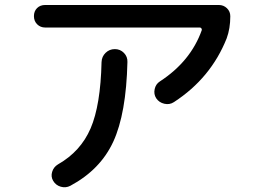

<svg xmlns="http://www.w3.org/2000/svg" viewBox="-20 -740 1040 782"><path d="M164.1 -627.9Q144.5 -627.9 131.3 -641.1Q118.2 -654.3 118.2 -674.3Q118.2 -694.3 130.9 -707Q143.6 -719.7 164.1 -719.7H871.1Q890.6 -719.7 904.3 -706.5Q918 -693.4 918 -673.8Q918 -624 903.3 -584Q838.9 -421.9 688.5 -324.2Q670.9 -312.5 649.4 -317.4Q627.9 -322.3 616.2 -339.8Q605.5 -356.4 609.9 -377Q614.3 -397.5 630.9 -408.2Q756.8 -490.2 801.8 -617.2Q802.7 -621.1 800.3 -624.5Q797.9 -627.9 793.9 -627.9ZM393.6 -487.3Q394.5 -509.8 410.2 -524.9Q425.8 -540 447.8 -540Q469.7 -540 484.9 -524.4Q500 -508.8 499 -487.3Q494.1 -277.3 441.4 -163.1Q388.7 -48.8 266.6 16.6Q248 26.4 227.5 20.5Q207 14.6 196.3 -3.9Q186.5 -20.5 192.4 -40Q198.2 -59.6 215.8 -70.3Q308.6 -123 349.1 -217.3Q389.6 -311.5 393.6 -487.3Z"/></svg>

Font: Rounded-X Mgen+ 1m medium
Style: Regular
Weight: 500
Designer: [Source Han Sans]
Ryoko NISHIZUKA  (kana & ideographs); Paul D. Hunt (Latin, Greek & Cyrillic); Wenlong ZHANG  (bopomofo
Version: Version 1.059.20150602